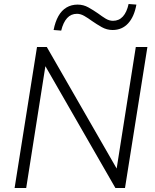

<svg xmlns="http://www.w3.org/2000/svg" viewBox="-20 -940 775 960"><path d="M53 0 165 -705H214L579 -70H559L659 -705H717L605 0H557L192 -635H211L111 0ZM286 -787 248 -790Q256 -831 272 -859.5Q288 -888 312.5 -902.5Q337 -917 368 -917Q397 -917 422 -903Q447 -889 470 -873Q490 -858 508 -847Q526 -836 545 -836Q575 -836 594.5 -857.5Q614 -879 623 -920L662 -917Q651 -856 620.5 -823Q590 -790 543 -790Q514 -790 488.5 -804.5Q463 -819 440 -835Q421 -849 402 -860Q383 -871 365 -871Q335 -871 315.5 -849.5Q296 -828 286 -787Z"/></svg>

Font: Nunito Sans 12pt Light
Style: Italic
Weight: 300
Italic angle: -9°
Designer: Vernon Adams
Foundry: Vernon Adams
Version: Version 3.101;gftools[0.9.27]